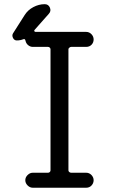

<svg xmlns="http://www.w3.org/2000/svg" viewBox="-20 -880 540 900"><path d="M189.5 -860.4Q207 -860.4 213.9 -844.2Q220.7 -828.1 209 -815.4L141.6 -739.3Q139.6 -737.3 141.1 -733.9Q142.6 -730.5 146.5 -730.5H383.8Q398.4 -730.5 408.7 -719.7Q418.9 -709 418.9 -694.8Q418.9 -680.7 409.2 -670.4Q399.4 -660.2 383.8 -660.2H313.5Q309.6 -660.2 305.2 -656.7Q300.8 -653.3 300.8 -649.4V-81.1Q300.8 -77.1 304.7 -73.7Q308.6 -70.3 313.5 -70.3H383.8Q398.4 -70.3 408.7 -59.6Q418.9 -48.8 418.9 -35.2Q418.9 -21.5 409.2 -10.7Q399.4 0 383.8 0H133.8Q120.1 0 109.4 -10.7Q98.6 -21.5 98.6 -35.2Q98.6 -48.8 109.4 -59.6Q120.1 -70.3 133.8 -70.3H205.1Q210 -70.3 213.4 -73.7Q216.8 -77.1 216.8 -81.1V-649.4Q216.8 -653.3 213.4 -656.7Q210 -660.2 205.1 -660.2H133.8Q122.1 -660.2 112.3 -668Q102.5 -675.8 99.6 -688.5Q97.7 -699.2 89.8 -696.3Q75.2 -690.4 58.6 -690.4Q46.9 -690.4 41 -702.1Q35.2 -713.9 41 -723.6L95.7 -809.6Q110.4 -833 136.2 -846.7Q162.1 -860.4 189.5 -860.4Z"/></svg>

Font: Rounded-X Mgen+ 1m regular
Style: Regular
Weight: 400
Designer: [Source Han Sans]
Ryoko NISHIZUKA  (kana & ideographs); Paul D. Hunt (Latin, Greek & Cyrillic); Wenlong ZHANG  (bopomofo
Version: Version 1.059.20150602